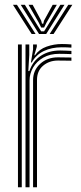

<svg xmlns="http://www.w3.org/2000/svg" viewBox="-20 -787 340 807"><path d="M110 -524.5 119 -579.5V-600H134.8V-590.5L124.2 -554.8H127.2Q145 -580.2 176.1 -591.1Q207.2 -602 240 -602Q259.8 -602 280.2 -600.2V-586.8Q263 -588.2 239.5 -588.2Q196.5 -588.2 163.9 -572.4Q131.2 -556.5 113.5 -524.5ZM87.2 0V-600H103V-556L99 -488.2H103.5Q117.8 -530.5 151.8 -552.6Q185.8 -574.8 232.8 -574.8Q245.2 -574.8 259 -574.1Q272.8 -573.5 280.2 -573V-559.5Q270.5 -560 255.5 -560.4Q240.5 -560.8 228.8 -560.8Q189.8 -560.8 161.9 -544.8Q134 -528.8 119.1 -503.1Q104.2 -477.5 104.2 -449V0ZM55.5 0V-600H71.5V0ZM119 0V-450Q119 -491.5 148.9 -518.8Q178.8 -546 223.5 -546Q255.8 -546 280.2 -545.2V-531.8Q268.5 -532 253.2 -532.2Q238 -532.5 223.5 -532.5Q187 -532.5 161.2 -510.9Q135.5 -489.2 135.5 -451V0ZM34.5 -766.8H51.2L129.5 -644.2H113ZM67.2 -766.8H84.5L137.8 -679.5L153.2 -655.2H165.2L180.5 -679.5L233.8 -766.8H251L174.2 -644.2H144ZM100 -766.8H117.2L153.2 -700.2L156.5 -687.5H162L165 -700.2L201.5 -766.8H218.8L175.2 -691.5L165.2 -671.2H153.2L143.2 -691.5ZM267 -766.8H284L205.2 -644.2H188.8Z"/></svg>

Font: Big Shoulders Inline Text
Style: Regular
Weight: 400
Designer: Patric King
Foundry: XO Type Co
Version: Version 1.000